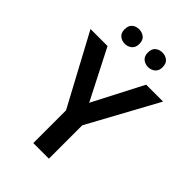

<svg xmlns="http://www.w3.org/2000/svg" viewBox="-264 -1024 1132 1132"><g transform="rotate(45 302.5 -458.0)"><path d="M302 -401 464 -714H605L367 -278V0H237V-273L0 -714H142ZM143 -855Q143 -887 161 -901.5Q179 -916 204 -916Q229 -916 247.5 -901.5Q266 -887 266 -855Q266 -825 247.5 -810Q229 -795 204 -795Q179 -795 161 -810Q143 -825 143 -855ZM337 -855Q337 -887 355 -901.5Q373 -916 399 -916Q423 -916 441.5 -901.5Q460 -887 460 -855Q460 -825 441.5 -810Q423 -795 399 -795Q373 -795 355 -810Q337 -825 337 -855Z"/></g></svg>

Font: Noto Sans Sora Sompeng Semi
Style: Bold
Weight: 700
Designer: Monotype Design Team. David Williams.
Foundry: Monotype Imaging Inc.
Version: Version 2.101; ttfautohint (v1.8.4.7-5d5b)